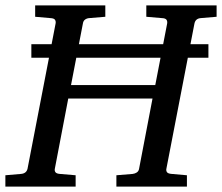

<svg xmlns="http://www.w3.org/2000/svg" viewBox="-35 -691 822 711"><path d="M-15.1 0V-42L42 -46.9Q62.5 -48.3 66.9 -65.9L170.9 -604Q172.4 -612.3 168.5 -617.9Q164.6 -623.5 150.9 -624L95.2 -628.9V-670.9H355V-628.9L295.9 -624Q287.1 -623.5 280.3 -618.7Q273.4 -613.8 272 -604L228 -376H540L584 -604Q585.4 -612.3 581.5 -617.9Q577.6 -623.5 564 -624L506.8 -628.9V-670.9H767.1V-628.9L709 -624Q689 -622.6 685.1 -604L581.1 -65.9Q579.6 -58.6 583.5 -53.2Q587.4 -47.9 601.1 -46.9L657.2 -42V0H396V-42L456.1 -46.9Q464.8 -47.9 471.7 -52.5Q478.5 -57.1 480 -65.9L529.8 -326.2H217.8L168 -65.9Q166.5 -58.6 170.4 -53.2Q174.3 -47.9 187 -46.9L245.1 -42V0ZM81.1 -477.1V-527.3H736.8V-477.1Z"/></svg>

Font: Charis
Style: Italic
Weight: 400
Italic angle: -11°
Designer: Walt Agee, Miriam Martin, Annie Olsen, Victor Gaultney, Lorna Priest, Alan Ward, Bob Hallissy, Martin Hosken, Sharon Cor
Foundry: SIL Global
Version: Version 7.000